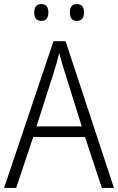

<svg xmlns="http://www.w3.org/2000/svg" viewBox="-20 -917 577 937"><path d="M477 0 395 -248H142L59 0H0L241 -716H300L536 0ZM297 -562Q291 -581 283 -608Q275 -635 269 -658Q263 -633 256 -608Q249 -583 242 -562L158 -300H379ZM147 -856Q147 -897 182 -897Q216 -897 216 -856Q216 -815 182 -815Q147 -815 147 -856ZM321 -857Q321 -897 355 -897Q390 -897 390 -857Q390 -815 355 -815Q321 -815 321 -857Z"/></svg>

Font: Noto Sans Georgian SemiCondensed Light
Style: Regular
Weight: 300
Width: 4
Designer: Monotype Design Team, Akaki Razmadze
Foundry: Google LLC
Version: Version 2.005; ttfautohint (v1.8.4.7-5d5b)